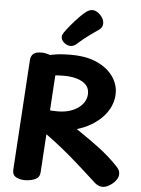

<svg xmlns="http://www.w3.org/2000/svg" viewBox="-67 -1116 869 1182"><g transform="rotate(5 367.0 -524.5)"><path d="M98.9 -724.8Q100.9 -749.4 116 -762.7Q131.1 -775.9 167.6 -775.9Q179.7 -775.9 196.7 -772.2Q213.8 -768.6 230.2 -761.1Q246.7 -753.7 257.4 -741.9Q268.1 -730.1 267.1 -713.7L224.7 -40.2Q222.9 -9.1 194.8 3.2Q166.7 15.6 130.8 15.6Q100.8 15.6 77.3 2.8Q53.9 -9.9 55.7 -42.6ZM202.4 -635.6Q190.4 -633.6 182.2 -643.2Q174 -652.8 168.2 -667.8Q162.3 -682.9 159.6 -698Q156.9 -713.1 156.9 -721.1Q156.9 -738.1 174.6 -749.3Q192.3 -760.4 236.3 -769.1Q259.3 -773.4 284.9 -775.7Q310.6 -778 348.1 -778Q444 -778 509.7 -748Q575.3 -718 609.1 -669.5Q642.9 -621 642.9 -567Q642.9 -524 626 -485.8Q609.1 -447.6 578.8 -416.2Q548.4 -384.8 508.5 -361.6Q468.6 -338.4 423.2 -325.6Q470.2 -293.6 505.5 -268.9Q540.8 -244.2 569.7 -222.2Q598.6 -200.1 625.3 -176.7Q652 -153.2 681.1 -123.4Q696.7 -107.1 702 -96.9Q707.3 -86.7 707.3 -71.7Q707.3 -50.3 691.2 -30.5Q675.1 -10.7 652.9 2.2Q630.8 15 611.8 15Q602.8 15 590.4 11Q578.1 7 567.1 -2Q527.1 -38 482.1 -78.9Q437 -119.9 388.5 -161.1Q340 -202.2 289.8 -240.7Q239.7 -279.1 188.7 -312.1L195.2 -432.9Q206.2 -431.9 232.4 -427.9Q258.7 -423.9 295 -423.9Q337.6 -423.9 370.6 -434.3Q403.6 -444.7 426.6 -462.5Q449.7 -480.3 461.4 -502.7Q473.1 -525.1 473.1 -549.1Q473.1 -584 451.2 -605Q429.3 -626 394.2 -635.8Q359.1 -645.6 317.4 -645.6Q294.4 -645.6 277.4 -644.6Q260.4 -643.6 243.4 -641.6Q226.4 -639.6 202.4 -635.6ZM339.1 -832Q319.7 -832 300.6 -847.4Q281.6 -862.9 281.6 -883.1Q281.6 -891.6 284.8 -898.6Q288.1 -905.7 292.8 -912.1Q308.4 -934.2 330.7 -960.8Q353 -987.3 375.6 -1010.6Q398.1 -1033.9 412.9 -1045.4Q423.4 -1054 434.3 -1058.8Q445.1 -1063.7 456 -1063.7Q472.7 -1063.7 489.7 -1052Q506.7 -1040.3 517.6 -1022.9Q528.6 -1005.6 528.6 -987.3Q528.6 -964.3 509.9 -949.6Q495.1 -938.7 455.7 -911.2Q416.2 -883.7 377.1 -847.7Q359.9 -832 339.1 -832Z"/></g></svg>

Font: Playpen Sans Thai
Style: Regular
Weight: 400
Designer: Sirin Gunkloy, Laura Meseguer, Veronika Burian, José Scaglione
Foundry: TypeTogether
Version: Version 2.000